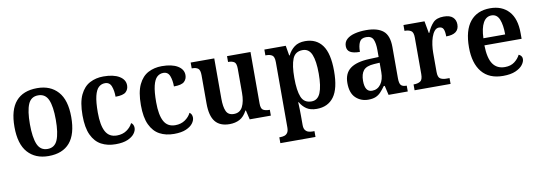

<svg xmlns="http://www.w3.org/2000/svg" viewBox="-59 -935 4374 1555"><g transform="rotate(-10 2128.5 -157.5)"><path d="M278 10Q170 10 108 -59.5Q46 -129 46 -270Q46 -410 105.5 -479Q165 -548 281 -548Q389 -548 451 -479Q513 -410 513 -270Q513 -129 453.5 -59.5Q394 10 278 10ZM280 -48Q339 -48 362.5 -104.5Q386 -161 386 -270Q386 -379 362 -434Q338 -489 279 -489Q220 -489 196.5 -434Q173 -379 173 -270Q173 -161 197 -104.5Q221 -48 280 -48Z M830 10Q763 10 712.5 -17Q662 -44 633.5 -104.5Q605 -165 605 -266Q605 -373 634.5 -434.5Q664 -496 714 -522Q764 -548 826 -548Q909 -548 956 -519.5Q1003 -491 1003 -444Q1003 -411 980.5 -390Q958 -369 895 -369Q895 -419 881 -455.5Q867 -492 829 -492Q799 -492 777 -472Q755 -452 743 -403Q731 -354 731 -267Q731 -163 759.5 -110.5Q788 -58 852 -58Q899 -58 932.5 -81Q966 -104 982 -137Q1003 -123 1003 -94Q1003 -71 985 -47Q967 -23 929 -6.5Q891 10 830 10Z M1310 10Q1243 10 1192.5 -17Q1142 -44 1113.5 -104.5Q1085 -165 1085 -266Q1085 -373 1114.5 -434.5Q1144 -496 1194 -522Q1244 -548 1306 -548Q1389 -548 1436 -519.5Q1483 -491 1483 -444Q1483 -411 1460.5 -390Q1438 -369 1375 -369Q1375 -419 1361 -455.5Q1347 -492 1309 -492Q1279 -492 1257 -472Q1235 -452 1223 -403Q1211 -354 1211 -267Q1211 -163 1239.5 -110.5Q1268 -58 1332 -58Q1379 -58 1412.5 -81Q1446 -104 1462 -137Q1483 -123 1483 -94Q1483 -71 1465 -47Q1447 -23 1409 -6.5Q1371 10 1310 10Z M1767 10Q1688 10 1649.5 -37.5Q1611 -85 1611 -187V-419Q1611 -462 1594.5 -475Q1578 -488 1545 -488H1542V-536H1736V-204Q1736 -137 1752.5 -101Q1769 -65 1815 -65Q1865 -65 1887 -108Q1909 -151 1909 -222V-420Q1909 -466 1890.5 -477Q1872 -488 1844 -488H1841V-536H2034V-113Q2034 -69 2053 -58.5Q2072 -48 2100 -48H2107V0H1933L1915 -76H1911Q1886 -28 1850 -9Q1814 10 1767 10Z M2144 233V185H2153Q2169 185 2185 180.5Q2201 176 2211.5 161.5Q2222 147 2222 117V-419Q2222 -464 2203.5 -476Q2185 -488 2157 -488H2148V-536H2324L2338 -454H2342Q2362 -495 2396 -520.5Q2430 -546 2484 -546Q2576 -546 2625 -479Q2674 -412 2674 -267Q2674 -123 2625 -56Q2576 11 2483 11Q2432 11 2400 -10.5Q2368 -32 2348 -68H2344Q2347 -11 2347 45V119Q2347 148 2358 162Q2369 176 2384.5 180.5Q2400 185 2416 185H2433V233ZM2452 -56Q2503 -56 2525.5 -110Q2548 -164 2548 -268Q2548 -371 2526 -424.5Q2504 -478 2452 -478Q2391 -478 2369 -424Q2347 -370 2347 -268Q2347 -163 2369 -109.5Q2391 -56 2452 -56Z M2908 10Q2847 10 2805 -29.5Q2763 -69 2763 -152Q2763 -232 2815 -270.5Q2867 -309 2972 -313L3049 -316V-374Q3049 -429 3035 -460.5Q3021 -492 2977 -492Q2936 -492 2921.5 -462.5Q2907 -433 2907 -383Q2854 -383 2828 -398.5Q2802 -414 2802 -448Q2802 -483 2826.5 -505Q2851 -527 2893 -537.5Q2935 -548 2986 -548Q3079 -548 3126 -509.5Q3173 -471 3173 -376V-119Q3173 -78 3185.5 -63Q3198 -48 3230 -48H3233V0H3075L3057 -77H3049Q3029 -49 3010.5 -29.5Q2992 -10 2968 0Q2944 10 2908 10ZM2950 -56Q2995 -56 3022 -93Q3049 -130 3049 -191V-269L3002 -266Q2939 -262 2915 -232.5Q2891 -203 2891 -147Q2891 -56 2950 -56Z M3289 0V-48H3293Q3324 -48 3344.5 -60.5Q3365 -73 3365 -120V-420Q3365 -464 3345.5 -476Q3326 -488 3296 -488H3292V-536H3465L3483 -437H3487Q3508 -487 3537 -517Q3566 -547 3624 -547Q3675 -547 3699 -524.5Q3723 -502 3723 -465Q3723 -385 3617 -385Q3617 -426 3607.5 -446Q3598 -466 3571 -466Q3550 -466 3534.5 -447.5Q3519 -429 3509 -399.5Q3499 -370 3494.5 -336.5Q3490 -303 3490 -273V-115Q3490 -71 3509.5 -59.5Q3529 -48 3558 -48H3585V0Z M4016 10Q3902 10 3842.5 -62Q3783 -134 3783 -265Q3783 -405 3841 -476.5Q3899 -548 4006 -548Q4103 -548 4159 -487Q4215 -426 4215 -307V-260H3909Q3911 -154 3944.5 -106Q3978 -58 4043 -58Q4091 -58 4122 -81.5Q4153 -105 4169 -137Q4180 -133 4188.5 -123Q4197 -113 4197 -98Q4197 -75 4178 -50Q4159 -25 4119 -7.5Q4079 10 4016 10ZM4090 -318Q4090 -396 4071 -442.5Q4052 -489 4007 -489Q3963 -489 3938.5 -445Q3914 -401 3911 -318Z"/></g></svg>

Font: Noto Serif Ethiopic SemiCondensed SemiBold
Style: Regular
Weight: 600
Width: 4
Designer: Monotype Design Team
Foundry: Monotype Imaging Inc.
Version: Version 2.102; ttfautohint (v1.8.4.7-5d5b)